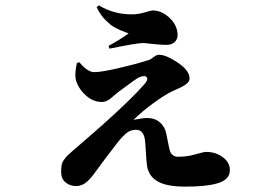

<svg xmlns="http://www.w3.org/2000/svg" viewBox="-20 -648 1040 719"><path d="M461.9 -522.9Q459 -523.9 447.8 -528.1Q436.5 -532.2 430.7 -534.9Q424.8 -537.6 413.6 -543.2Q402.3 -548.8 394.3 -555.4Q386.2 -562 376.5 -571.3Q366.7 -580.6 357.9 -593.3Q349.1 -606 341.8 -621.1L350.1 -627.9Q406.2 -594.2 473.1 -594.2Q497.1 -594.2 522 -601.6Q546.9 -608.9 550.8 -608.9Q585.9 -608.9 615.5 -580.6Q645 -552.2 645 -516.1Q645 -501 634 -490.5Q623 -480 603 -480Q581.5 -480 551.5 -483.4Q521.5 -486.8 519 -486.8Q496.6 -487.8 390.1 -465.8L386.2 -476.1Q423.8 -496.1 461.9 -522.9ZM268.1 -412.1 276.9 -415Q287.1 -403.3 293 -397.5Q298.8 -391.6 310.3 -384.8Q321.8 -377.9 333 -377.9Q359.9 -377.9 425 -393.1Q490.2 -408.2 536.1 -422.9Q543 -424.8 554.7 -433.8Q566.4 -442.9 575.2 -442.9Q602.1 -442.9 646 -413.3Q689.9 -383.8 689.9 -354Q689.9 -347.7 685.8 -341.6Q681.6 -335.4 673.6 -330.3Q665.5 -325.2 658.2 -321.5Q650.9 -317.9 639.6 -312.7Q628.4 -307.6 623 -305.2Q595.7 -292 553.7 -261.2Q511.7 -230.5 480 -199.2Q513.2 -206.1 532.2 -206.1Q560.5 -206.1 579.6 -189Q598.6 -171.9 603 -146Q614.3 -85.4 618.2 -78.1Q627 -61 647 -61Q681.6 -61 711.9 -70.1Q742.2 -79.1 752.9 -79.1Q787.1 -79.1 814 -59.6Q840.8 -40 840.8 -11.2Q840.8 7.3 828.9 19.8Q816.9 32.2 793.2 38.8Q769.5 45.4 741 48.1Q712.4 50.8 671.9 50.8Q602.1 50.8 568.1 30Q534.2 9.3 529.8 -33.2Q527.8 -51.8 526.1 -81.3Q524.4 -110.8 522.9 -123Q518.1 -162.1 488.8 -162.1Q469.2 -162.1 454.1 -149.9Q439 -137.7 419.9 -113.8Q365.2 -43 335 -1Q316.9 24.4 300.5 36.6Q284.2 48.8 265.1 48.8Q242.2 48.8 225.6 35.2Q209 21.5 209 -2.9Q209 -19 210.7 -29.3Q212.4 -39.6 220 -50Q227.5 -60.5 231.9 -64.7Q236.3 -68.8 252 -83Q261.7 -91.3 289.1 -115Q316.4 -138.7 340.1 -159.4Q363.8 -180.2 377.9 -192.9Q477.5 -282.7 521 -333Q536.1 -350.1 529.5 -358.6Q522.9 -367.2 502 -358.9Q491.7 -355 429.2 -308.1Q420.4 -301.8 409.4 -292.2Q398.4 -282.7 392.8 -278.1Q387.2 -273.4 378.9 -269.8Q370.6 -266.1 361.8 -266.1Q329.6 -266.1 303 -289.3Q276.4 -312.5 266.1 -341.8Q257.3 -367.7 268.1 -412.1Z"/></svg>

Font: Noto Serif JP Black
Style: Regular
Weight: 900
Designer: Ryoko NISHIZUKA  (kana & ideographs); Frank Grießhammer (Latin, Greek & Cyrillic); Wenlong ZHANG  (bopomofo); Sandoll Co
Foundry: Adobe Systems Incorporated
Version: Version 1.001;PS 1.001;hotconv 16.6.54;makeotf.lib2.5.65590